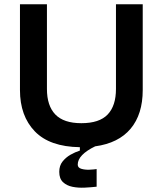

<svg xmlns="http://www.w3.org/2000/svg" viewBox="-20 -680 766 904"><path d="M435 199Q409 202 378.5 203.5Q348 205 321 199.5Q294 194 276.5 177.5Q259 161 259 129Q259 100 274.5 80.5Q290 61 312 48.5Q334 36 356 29V13Q214 11 144 -61.5Q74 -134 74 -256V-660H201V-261Q201 -182 240.5 -141Q280 -100 363 -100Q448 -100 487 -141Q526 -182 526 -261V-660H652V-256Q652 -142 595 -74Q538 -6 428 9Q346 49 346 95Q346 110 363.5 115Q381 120 402 119Q423 118 435 116Z"/></svg>

Font: Bricolage Grotesque 10pt SemiBold
Style: Regular
Weight: 600
Designer: Mathieu Triay
Foundry: Atelier Triay
Version: Version 1.000; ttfautohint (v1.8.4.7-5d5b);gftools[0.9.29]